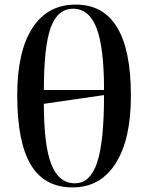

<svg xmlns="http://www.w3.org/2000/svg" viewBox="-20 -802 645 836"><path d="M296 14Q173 14 114 -85Q55 -184 55 -387Q55 -578 121 -680Q187 -782 310 -782Q550 -782 550 -385Q550 -195 483.5 -90.5Q417 14 296 14ZM171 -410H433Q433 -595 400.5 -679.5Q368 -764 298 -764Q231 -764 201 -682Q171 -600 171 -410ZM306 -4Q373 -4 403 -94.5Q433 -185 433 -388L171 -350Q171 -169 203.5 -86.5Q236 -4 306 -4Z"/></svg>

Font: Literata 72pt Medium
Style: Regular
Weight: 500
Designer: Latin by Veronika Burian and Jose Scaglione. Greek by Irene Vlachou. Cyrillic by Vera Evstafieva.
Foundry: TypeTogether
Version: Version 3.002